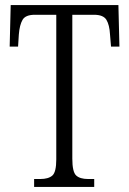

<svg xmlns="http://www.w3.org/2000/svg" viewBox="-20 -734 508 754"><path d="M114 0V-31H138Q170 -31 185.5 -44.5Q201 -58 201 -108V-676H117Q80 -676 68.5 -656Q57 -636 54 -599L51 -551H18L22 -714H445L449 -551H416L412 -599Q410 -636 398 -656Q386 -676 349 -676H264V-111Q264 -59 279 -45Q294 -31 326 -31H350V0Z"/></svg>

Font: Noto Serif ExtraCondensed Light
Style: Regular
Weight: 300
Width: 2
Designer: Monotype Design Team
Foundry: Monotype Imaging Inc.
Version: Version 2.014; ttfautohint (v1.8.4.7-5d5b)